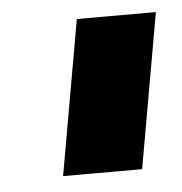

<svg xmlns="http://www.w3.org/2000/svg" viewBox="-33 -707 322 340"><g transform="rotate(-5 128.0 -537.5)"><path d="M66.5 -400H207L255.5 -675H115Z"/></g></svg>

Font: Anybody ExtraExpanded
Style: Bold Italic
Weight: 700
Width: 8
Italic angle: -10°
Version: Version 1.113;gftools[0.9.25]